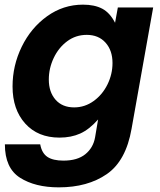

<svg xmlns="http://www.w3.org/2000/svg" viewBox="-20 -596 687 826"><path d="M1 25H153Q160 63 184 79Q208 95 253 95Q313 95 347 67.5Q381 40 389 -5L402 -82Q364 -39 325 -21.5Q286 -4 236 -4Q143 -4 88.5 -64.5Q34 -125 34 -224Q34 -314 73.5 -395Q113 -476 182.5 -526Q252 -576 337 -576Q387 -576 420 -558.5Q453 -541 475 -498L487 -564H639L546 -42Q522 96 439.5 153Q357 210 233 210Q131 210 66 168.5Q1 127 1 25ZM464 -325Q464 -379 434 -412.5Q404 -446 353 -446Q306 -446 269 -418.5Q232 -391 211 -346.5Q190 -302 190 -254Q190 -200 219 -167Q248 -134 299 -134Q345 -134 383 -161.5Q421 -189 442.5 -233Q464 -277 464 -325Z"/></svg>

Font: Open Sauce One ExtraBold Italic
Style: Regular
Weight: 800
Italic angle: -10°
Designer: Alfredo Marco Pradil
Foundry: Creative Sauce Fz LLC
Version: Version 1.477